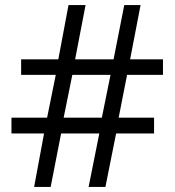

<svg xmlns="http://www.w3.org/2000/svg" viewBox="-20 -734 686 754"><path d="M468 -714 426 -501H275L316 -714H249L209 -501H63V-440H199L165 -272H25V-210H153L114 0H179L220 -210H370L328 0H394L436 -210H585V-272H446L479 -440H620V-501H491L532 -714ZM264 -440H414L380 -272H230Z"/></svg>

Font: Frost Regular
Style: Regular
Weight: 400
Designer: Lee Frost
Foundry: Lee Frost for Ice Communication Norge AS
Version: Version 2.011;hotconv 1.0.107;makeotfexe 2.5.65593